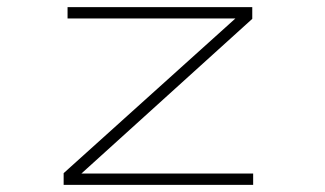

<svg xmlns="http://www.w3.org/2000/svg" viewBox="-20 -520 915 540"><path d="M159 0V-33L642 -468H170V-500H689.5V-467L209 -32H692V0Z"/></svg>

Font: Trispace SemiExpanded Thin
Style: Regular
Weight: 100
Width: 6
Designer: Tyler Finck
Foundry: Etcetera Type Company
Version: Version 1.210; ttfautohint (v1.8.3)